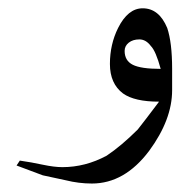

<svg xmlns="http://www.w3.org/2000/svg" viewBox="-20 -387 431 458"><path d="M390.6 -171.9Q390.6 -101.6 335.9 -27.3Q277.3 50.8 199.2 50.8Q168 50.8 136.7 43Q117.2 39.1 82 31.2Q50.8 19.5 19.5 7.8L27.3 -3.9Q54.7 0 82 5.9Q109.4 11.7 128.9 11.7Q183.6 11.7 234.4 -15.6Q269.5 -39.1 308.6 -78.1Q324.2 -97.7 359.4 -144.5Q300.8 -144.5 273.4 -164.1Q242.2 -187.5 242.2 -234.4Q242.2 -281.2 261.7 -320.3Q285.2 -367.2 320.3 -367.2Q359.4 -367.2 378.9 -320.3Q390.6 -285.2 390.6 -222.7ZM363.3 -222.7Q351.6 -265.6 339.8 -277.3Q328.1 -293 312.5 -293Q296.9 -293 287.1 -285.2Q277.3 -277.3 277.3 -265.6Q277.3 -242.2 296.9 -232.4Q316.4 -222.7 363.3 -222.7Z"/></svg>

Font: 和音 by 宁静之雨，公众号njzyshare
Style: Regular
Weight: 400
Designer: Steve Matteson
Foundry: Ascender Corporation
Version: Version 6.00;June 8, 2018;FontCreator 11.0.0.2388 32-bit